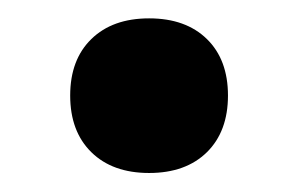

<svg xmlns="http://www.w3.org/2000/svg" viewBox="-20 -389 320 206"><path d="M140 -203.4Q100.7 -203.4 78 -225.7Q55.3 -248 55.3 -286.5Q55.3 -325 78 -347.1Q100.7 -369.3 140 -369.3Q179.3 -369.3 202 -347.1Q224.6 -325 224.6 -286.5Q224.6 -248 202 -225.7Q179.3 -203.4 140 -203.4Z"/></svg>

Font: M PLUS 2 Thin
Style: Regular
Weight: 100
Designer: Coji Morishita
Foundry: UNDERFOREST DESIGN
Version: Version 1.001